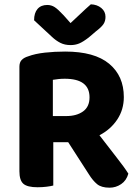

<svg xmlns="http://www.w3.org/2000/svg" viewBox="-20 -861 645 890"><path d="M554 -411Q554 -353 523.5 -307Q493 -261 441 -234Q482 -180 519.5 -132.5Q557 -85 575 -56Q566 -24 541.5 -7.5Q517 9 488 9Q450 9 430 -7.5Q410 -24 392 -53L296 -202H227V-1Q216 2 196 4.5Q176 7 154 7Q107 7 88.5 -9Q70 -25 70 -67V-552Q70 -572 80.5 -583Q91 -594 111 -600Q143 -612 188 -617Q233 -622 282 -622Q418 -622 486 -565.5Q554 -509 554 -411ZM287 -323Q335 -323 365 -344.5Q395 -366 395 -410Q395 -496 280 -496Q264 -496 251 -494.5Q238 -493 225 -491V-323ZM307 -754Q330 -775 354 -798Q378 -821 401 -841Q430 -840 449.5 -824Q469 -808 469 -783Q469 -763 459.5 -749Q450 -735 425 -716L391 -687Q365 -667 347 -659.5Q329 -652 307 -652Q280 -652 259.5 -662.5Q239 -673 221 -690L138 -767Q138 -801 154 -819.5Q170 -838 199 -838Q218 -838 233.5 -828Q249 -818 275 -790Z"/></svg>

Font: Baloo Bhaina 2
Style: Bold
Weight: 700
Designer: Yesha Goshar, Manish Minz, Shuchita Grover and Ek Type
Foundry: Ek Type
Version: Version 1.640;hotconv 1.0.111;makeotfexe 2.5.65597; ttfautoh